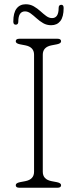

<svg xmlns="http://www.w3.org/2000/svg" viewBox="-20 -882 361 902"><path d="M181 -75Q181 -39 222 -31L248 -26Q267 -22 267 -12Q267 0 250 0H71Q54 0 54 -12Q54 -22 73 -26L99 -31Q140 -39 140 -75V-625Q140 -661 99 -669L73 -674Q54 -678 54 -688Q54 -700 71 -700H250Q267 -700 267 -688Q267 -678 248 -674L222 -669Q181 -661 181 -625ZM220.5 -763.5Q199.5 -763.5 182.8 -773.2Q166 -783 151.8 -796Q137.5 -809 124.2 -818.8Q111 -828.5 97.5 -828.5Q66 -828.5 66 -780.5Q66 -766 54 -766Q42.5 -766 42.5 -780.5Q42.5 -822 58 -842Q73.5 -862 101 -862Q122 -862 138.8 -852.2Q155.5 -842.5 169.8 -829.5Q184 -816.5 197.2 -806.8Q210.5 -797 224.5 -797Q255.5 -797 255.5 -844.5Q255.5 -859.5 268 -859.5Q279 -859.5 279 -844.5Q279 -803 263.5 -783.2Q248 -763.5 220.5 -763.5Z"/></svg>

Font: Fraunces 9pt SuperSoft Thin
Style: Regular
Weight: 100
Version: Version 1.000;[b76b70a41]